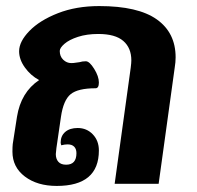

<svg xmlns="http://www.w3.org/2000/svg" viewBox="-20 -606 650 633"><path d="M559 -417Q559 -401 556 -383L503 0H358L411 -383Q413 -399 413 -407Q413 -448 386.5 -471Q360 -494 304 -494Q266 -494 237 -484.5Q208 -475 192.5 -461.5Q177 -448 177 -438Q177 -420 188.5 -409Q200 -398 215 -398Q223 -398 231 -399.5Q239 -401 242 -401Q251 -404 263 -404Q275 -404 290.5 -379Q306 -354 306 -334Q306 -315 295 -315Q237 -315 213 -295.5Q189 -276 181 -221L166 -118Q164 -102 164 -98Q164 -82 172.5 -72.5Q181 -63 198 -63Q232 -63 232 -101Q232 -115 224.5 -122.5Q217 -130 203 -130Q193 -130 182 -127Q180 -133 180 -136Q180 -158 195 -171Q210 -184 236 -184Q266 -184 286 -163Q306 -142 306 -110Q306 7 167 7Q103 7 62 -24Q21 -55 21 -106Q21 -122 22 -131L36 -221Q49 -302 109 -342Q81 -357 62 -383.5Q43 -410 43 -437Q43 -469 77 -504Q111 -539 171 -562.5Q231 -586 307 -586Q435 -586 497 -542Q559 -498 559 -417Z"/></svg>

Font: Krub
Style: Bold Italic
Weight: 700
Italic angle: -8°
Designer: Ekaluck Peanpanawate
Foundry: Cadson Demak Co.,Ltd.
Version: Version 1.000; ttfautohint (v1.6)